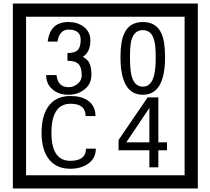

<svg xmlns="http://www.w3.org/2000/svg" viewBox="-20 -980 1195 1090"><path d="M1103 90H53V-960H1103ZM1028 15V-885H128V15ZM499 -556Q499 -504 460.5 -473Q422 -442 369 -442Q314 -442 280 -471Q242 -502 242 -554H301Q307 -485 370 -485Q398 -485 421 -504.5Q444 -524 444 -552Q444 -597 426 -616Q408 -635 363 -635V-679Q405 -679 421.5 -696Q438 -713 438 -754Q438 -812 369 -812Q318 -812 306 -744H251Q264 -855 368 -855Q419 -855 454 -829Q493 -800 493 -750Q493 -685 451 -658Q475 -642 483 -630Q499 -605 499 -556ZM917 -656Q917 -442 791 -442Q664 -442 664 -656Q664 -744 685 -789Q714 -855 791 -855Q868 -855 897 -789Q917 -745 917 -656ZM864 -656Q864 -723 855 -752Q840 -809 791 -809Q742 -809 726 -752Q718 -723 718 -656Q718 -587 726 -553Q742 -488 791 -488Q839 -488 855 -554Q864 -587 864 -656ZM524 -136Q524 -80 478 -49Q438 -22 379 -22Q294 -22 252 -84Q216 -136 216 -226Q216 -317 251 -371Q293 -435 380 -435Q442 -435 479 -409Q522 -379 522 -321H466Q466 -391 381 -391Q272 -391 272 -226Q272 -67 379 -67Q468 -67 468 -136ZM928 -127H879V-30H828V-127H653V-185L818 -427H879V-172H928ZM828 -172V-367L697 -172Z"/></svg>

Font: Unicode BMP Fallback SIL
Style: Regular
Weight: 400
Foundry: NRSI, SIL International
Version: Version 5.1 Based on Unicode 5.1